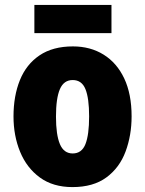

<svg xmlns="http://www.w3.org/2000/svg" viewBox="-20 -752 592 782"><path d="M516 -278Q516 -201 491.5 -135Q467 -69 413.5 -29.5Q360 10 275 10Q196 10 142.5 -29Q89 -68 62 -133.5Q35 -199 35 -278Q35 -361 61 -425.5Q87 -490 141 -526.5Q195 -563 277 -563Q348 -563 402 -529.5Q456 -496 486 -432.5Q516 -369 516 -278ZM208 -277Q208 -203 224 -165Q240 -127 276 -127Q313 -127 328 -165Q343 -203 343 -278Q343 -352 328 -389Q313 -426 276 -426Q240 -426 224 -389Q208 -352 208 -277ZM434 -732V-617H120V-732Z"/></svg>

Font: Noto Sans Lao Condensed Black
Style: Regular
Weight: 900
Width: 3
Designer: Monotype Design Team
Foundry: Monotype Imaging Inc.
Version: Version 2.003; ttfautohint (v1.8.4.7-5d5b)